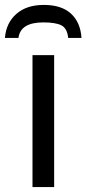

<svg xmlns="http://www.w3.org/2000/svg" viewBox="-57 -760 351 780"><path d="M121 -740Q193 -740 231.5 -704.5Q270 -669 274 -606H220Q216 -645 192.5 -657Q169 -669 119 -669Q26 -669 18 -606H-37Q-32 -667 9.5 -703.5Q51 -740 121 -740ZM163 0H75V-536H163Z"/></svg>

Font: Advent Sans Logo
Style: Regular
Weight: 400
Designer: Types & Symbols
Foundry: Types & Symbols
Version: Version 1.002